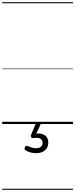

<svg xmlns="http://www.w3.org/2000/svg" viewBox="-20 -1130 685 1750"><path d="M309 266Q292 266 265 261Q238 256 214 241Q205 235 204 227.5Q203 220 207 211Q212 203 218.5 200.5Q225 198 234 202Q249 208 267.5 214.5Q286 221 306 221Q337 221 352.5 207.5Q368 194 368 170Q368 147 348.5 134.5Q329 122 287 128Q279 129 274 127.5Q269 126 265 121Q261 114 261 108Q261 102 265 94L307 -4H353L303 106L286 94Q323 83 353.5 89Q384 95 402 115Q420 135 420 170Q420 199 406.5 220.5Q393 242 368.5 254Q344 266 309 266ZM0 590H645V600H0ZM0 -20H645V0H0ZM0 -505H645V-500H0ZM0 -1110H645V-1100H0Z"/></svg>

Font: Playwrite FR Moderne Guides
Style: Regular
Weight: 400
Designer: Veronika Burian, José Scaglione
Foundry: TypeTogether
Version: Version 1.003